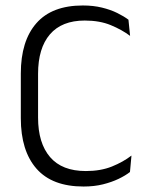

<svg xmlns="http://www.w3.org/2000/svg" viewBox="-20 -670 544 701"><path d="M285 11Q170.5 11 113.2 -54.2Q56 -119.5 56 -238.5V-401.5Q56 -520.5 112.8 -585.2Q169.5 -650 282.5 -650Q321 -650 352.5 -642.2Q384 -634.5 408.2 -622.5Q432.5 -610.5 449 -598L455 -539Q425 -561.5 384.5 -578.2Q344 -595 289.5 -595Q205.5 -595 162.2 -544.5Q119 -494 119 -400.5V-240.5Q119 -147.5 162.8 -96.5Q206.5 -45.5 293.5 -45.5Q347.5 -45.5 388.5 -62Q429.5 -78.5 460 -102L454.5 -42Q438 -29 413 -17Q388 -5 356 3Q324 11 285 11Z"/></svg>

Font: Anek Telugu Light
Style: Regular
Weight: 300
Version: Version 1.003